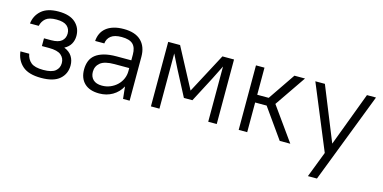

<svg xmlns="http://www.w3.org/2000/svg" viewBox="-70 -872 2864 1437"><g transform="rotate(15 1362.5 -153.5)"><path d="M240 -507Q327 -507 371 -467Q415 -427 415 -365Q415 -330 399 -302Q383 -274 350 -257Q392 -240 411 -209.5Q430 -179 430 -140Q430 -75 383.5 -34Q337 7 240 7Q143 7 95.5 -34.5Q48 -76 40 -145H108Q116 -103 145 -79Q174 -55 240 -55Q306 -55 334 -78.5Q362 -102 362 -140Q362 -178 334 -201.5Q306 -225 240 -225H185V-285H240Q297 -285 322 -307Q347 -329 347 -365Q347 -401 322 -423Q297 -445 240 -445Q183 -445 157 -423Q131 -401 123 -365H55Q62 -427 107.5 -467Q153 -507 240 -507Z M690 7Q615 7 575 -31.5Q535 -70 535 -138Q535 -174 546.5 -203.5Q558 -233 583.5 -253Q609 -273 649 -284Q689 -295 745 -295H859V-340Q859 -394 832.5 -419.5Q806 -445 745 -445Q690 -445 662.5 -423.5Q635 -402 631 -365H560Q562 -396 574 -422Q586 -448 609 -467Q632 -486 666 -496.5Q700 -507 745 -507Q834 -507 879.5 -463Q925 -419 925 -340V0H874L864 -94Q838 -46 792.5 -19.5Q747 7 690 7ZM695 -55Q729 -55 759 -67.5Q789 -80 811.5 -101.5Q834 -123 846.5 -151.5Q859 -180 859 -212V-235H745Q668 -235 635.5 -208Q603 -181 603 -138Q603 -100 626.5 -77.5Q650 -55 695 -55Z M1210 -320 1156 -428V0H1090V-500H1182L1346 -191L1510 -500H1600V0H1534V-428L1480 -320L1378 -125H1312Z M1925 -230H1836V0H1770V-500H1836V-290H1925L2068 -500H2150L1985 -259L2170 0H2088Z M2437 0 2230 -500H2304L2473 -82L2630 -500H2700L2430 200H2360Z"/></g></svg>

Font: PT Root UI Web
Style: Regular
Weight: 400
Designer: Vitaly Kuzmin
Foundry: ParaType Ltd.
Version: Version 1.000W